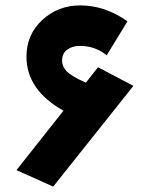

<svg xmlns="http://www.w3.org/2000/svg" viewBox="-20 -672 565 711"><path d="M343 -423 474 -354 177 19 41 -42 215 -262Q78 -339 78 -462Q78 -544 136.5 -598Q195 -652 277 -652Q369 -652 452 -593L375 -467Q333 -502 276 -502Q248 -502 229.5 -488.5Q211 -475 210 -451Q209 -427 227 -408Q245 -389 298 -366Z"/></svg>

Font: FiraGO ExtraBold
Style: Regular
Weight: 800
Designer: bBox Type
Foundry: bBox Type GmbH
Version: Version 1.001;PS 001.001;hotconv 1.0.88;makeotf.lib2.5.64775